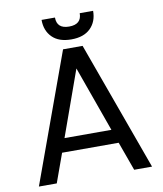

<svg xmlns="http://www.w3.org/2000/svg" viewBox="-93 -941 860 1016"><g transform="rotate(-10 337.0 -433.0)"><path d="M545 0 489 -155H185L129 0H33L285 -693H390L641 0ZM463 -229 337 -581 211 -229ZM200 -866H272Q272 -806 338 -806Q405 -806 405 -866H477Q477 -808 441 -772.5Q405 -737 338 -737Q271 -737 235.5 -772.5Q200 -808 200 -866Z"/></g></svg>

Font: SVN-Poppins
Style: Regular
Weight: 400
Designer: Ninad Kale (Devanagari), Jonny Pinhorn (Latin)
Foundry: Indian Type Foundry
Version: Version 3.002 2017